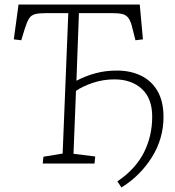

<svg xmlns="http://www.w3.org/2000/svg" viewBox="-20 -723 774 849"><path d="M172 -30 257 -44 282 -665H184Q152 -665 135 -660.5Q118 -656 108.5 -641Q99 -626 89 -594L74 -545L41 -549L62 -703H598L612 -549L579 -545L566 -596Q559 -628 548.5 -642.5Q538 -657 520.5 -661Q503 -665 476 -665H329L318 -366Q358 -387 402 -399Q446 -411 497 -411Q557 -411 603.5 -388.5Q650 -366 676.5 -320.5Q703 -275 703 -205Q703 -158 690 -113Q677 -68 651.5 -27.5Q626 13 592.5 46.5Q559 80 517 106L499 79Q579 25 616 -48Q653 -121 653 -207Q653 -288 607 -330Q561 -372 486 -372Q436 -372 390 -356.5Q344 -341 316 -321L305 -43L401 -31L398 0H169Z"/></svg>

Font: Literata 18pt ExtraLight
Style: Italic
Weight: 250
Italic angle: -2°
Designer: Latin by Veronika Burian and Jose Scaglione. Greek by Irene Vlachou. Cyrillic by Vera Evstafieva
Foundry: TypeTogether
Version: Version 3.103;gftools[0.9.29]